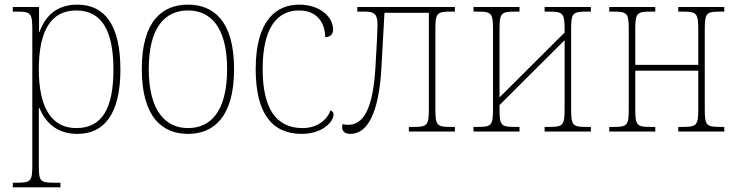

<svg xmlns="http://www.w3.org/2000/svg" viewBox="-20 -566 3176 826"><path d="M35 240H240V220H213C151 220 147 213 147 142V-101H150C179 -30 233 10 313 10C427 10 498 -74 498 -267C498 -463 427 -546 313 -546C231 -546 178 -505 150 -429H148V-536H35V-516H54C113 -516 119 -509 119 -438V142C119 213 114 220 53 220H35ZM308 -15C200 -15 147 -106 147 -267C147 -432 198 -521 308 -521C417 -521 468 -435 468 -267C468 -99 419 -15 308 -15Z M789 10C897 10 987 -60 987 -269C987 -478 897 -546 789 -546C680 -546 590 -478 590 -269C590 -60 680 10 789 10ZM789 -15C695 -15 620 -85 620 -269C620 -453 693 -521 789 -521C883 -521 957 -453 957 -269C957 -85 885 -15 789 -15Z M1278 10C1367 10 1415 -42 1415 -74C1415 -82 1410 -88 1402 -91C1385 -45 1339 -15 1282 -15C1167 -15 1110 -100 1110 -269C1110 -457 1179 -521 1267 -521C1349 -521 1379 -461 1379 -406C1400 -407 1413 -417 1413 -439C1413 -494 1356 -546 1267 -546C1172 -546 1080 -483 1080 -269C1080 -80 1149 10 1278 10Z M1488 10C1558 10 1610 -73 1621 -276L1634 -511H1825V-98C1825 -27 1818 -20 1760 -20H1739V0H1937V-20H1918C1859 -20 1853 -27 1853 -98V-438C1853 -509 1859 -516 1918 -516H1937V-536H1517V-516H1552C1591 -516 1604 -503 1604 -462C1604 -428 1599 -340 1595 -274C1585 -108 1548 -29 1478 -29C1470 -29 1462 -30 1454 -32C1453 -28 1452 -24 1452 -18C1452 1 1467 10 1488 10Z M2017 0H2215V-20H2194C2135 -20 2129 -27 2129 -98V-114L2409 -393V-98C2409 -27 2402 -20 2344 -20H2323V0H2522V-20H2502C2443 -20 2437 -27 2437 -98V-438C2437 -509 2443 -516 2502 -516H2522V-536H2323V-516H2344C2402 -516 2409 -509 2409 -438V-426L2129 -147V-438C2129 -509 2135 -516 2194 -516H2215V-536H2017V-516H2036C2095 -516 2101 -509 2101 -438V-98C2101 -27 2095 -20 2036 -20H2017Z M2601 0H2799V-20H2778C2719 -20 2713 -27 2713 -98V-262H2984V-98C2984 -27 2977 -20 2919 -20H2898V0H3096V-20H3077C3018 -20 3012 -27 3012 -98V-438C3012 -509 3018 -516 3077 -516H3096V-536H2898V-516H2919C2977 -516 2984 -509 2984 -438V-287H2713V-438C2713 -509 2719 -516 2778 -516H2799V-536H2601V-516H2620C2679 -516 2685 -509 2685 -438V-98C2685 -27 2679 -20 2620 -20H2601Z"/></svg>

Font: Noto Serif SemiCondensed Thin
Style: Regular
Weight: 100
Width: 4
Designer: Monotype Design Team
Foundry: Monotype Imaging Inc.
Version: Version 2.015